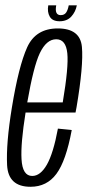

<svg xmlns="http://www.w3.org/2000/svg" viewBox="-20 -712 340 736"><path d="M97 4Q11.5 4 7.2 -79Q3 -162 25.5 -299.5Q51.5 -458.5 84.2 -530.8Q117 -603 201.5 -603Q287.5 -603 294 -532.2Q300.5 -461.5 273.5 -301.5Q271.5 -289.5 269.5 -280.5H78Q59 -161.5 62.5 -102Q66 -37.5 103.5 -37.5Q135 -37.5 159.8 -81Q184.5 -124.5 202 -219L255 -213.5Q233 -95 196.2 -45.5Q159.5 4 97 4ZM84.5 -319.5H220.5Q243.5 -456 238 -508Q232.5 -561.5 195.5 -561.5Q158 -561.5 132.5 -508Q108.5 -457.5 84.5 -319.5ZM208.5 -630.5Q181 -630.5 170.8 -648.2Q160.5 -666 165 -691.5H195.5Q188.5 -654 212.5 -654Q226.5 -654 233.2 -663.5Q240 -673 243.5 -691.5H274.5Q269.5 -666 253 -648.2Q236.5 -630.5 208.5 -630.5Z"/></svg>

Font: Anybody Condensed Light
Style: Italic
Weight: 300
Width: 3
Italic angle: -10°
Designer: Tyler Finck
Foundry: Etcetera Type Company
Version: Version 1.010; ttfautohint (v1.8.3) -l 8 -r 50 -G 200 -x 14 